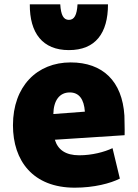

<svg xmlns="http://www.w3.org/2000/svg" viewBox="-20 -845 637 889"><path d="M557 -219 234 -198C248 -152 283 -126 347 -126C406 -126 463 -141 501 -159L535 -18C491 4 416 24 326 24C133 24 40 -100 40 -265C40 -446 152 -556 307 -556C456 -556 546 -469 556 -310C556 -282 558 -253 557 -219ZM373 -328C369 -386 346 -417 303 -417C255 -417 228 -379 227 -317ZM299 -613C177 -613 117 -692 118 -825H259C262 -775 274 -753 299 -753C324 -753 336 -775 339 -825H480C480 -691 422 -613 299 -613Z"/></svg>

Font: Repo Black
Style: Regular
Weight: 900
Designer: Stefan Peev
Foundry: Context Ltd
Version: Version 1.502